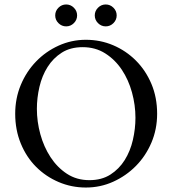

<svg xmlns="http://www.w3.org/2000/svg" viewBox="-20 -829 770 859"><path d="M404 -760Q404 -780 418.5 -794.5Q433 -809 453 -809Q473 -809 487.5 -794.5Q502 -780 502 -760Q502 -740 487.5 -725.5Q473 -711 453 -711Q433 -711 418.5 -725.5Q404 -740 404 -760ZM227 -760Q227 -780 241.5 -794.5Q256 -809 276 -809Q296 -809 310.5 -794.5Q325 -780 325 -760Q325 -740 310.5 -725.5Q296 -711 276 -711Q256 -711 241.5 -725.5Q227 -740 227 -760ZM350 -618Q295 -618 256.5 -593.5Q218 -569 193 -529.5Q168 -490 156.5 -440.5Q145 -391 145 -342Q145 -285 160.5 -228.5Q176 -172 206 -126Q236 -80 279.5 -51.5Q323 -23 380 -23Q435 -23 474 -48Q513 -73 538 -113Q563 -153 574.5 -203Q586 -253 586 -302Q586 -359 570.5 -415.5Q555 -472 525 -517Q495 -562 451 -590Q407 -618 350 -618ZM364 -651Q429 -651 486.5 -626.5Q544 -602 588 -558Q632 -514 657.5 -453.5Q683 -393 683 -320Q683 -251 657.5 -191Q632 -131 588 -86.5Q544 -42 486.5 -16Q429 10 364 10Q300 10 242.5 -14.5Q185 -39 141.5 -82.5Q98 -126 73 -187Q48 -248 48 -320Q48 -389 73 -449Q98 -509 141.5 -554Q185 -599 242.5 -625Q300 -651 364 -651Z"/></svg>

Font: Vermiglione
Style: Regular
Weight: 400
Version: Version 1.000